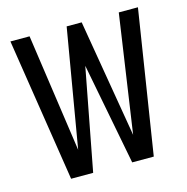

<svg xmlns="http://www.w3.org/2000/svg" viewBox="-91 -678 745 765"><g transform="rotate(-15 281.0 -295.5)"><path d="M110 0 18 -591H97L167 -104L250 -591H312L394 -105L465 -591H544L451 0H362L281 -420L201 0Z"/></g></svg>

Font: Alumni Sans Medium
Style: Regular
Weight: 500
Designer: Robert E. Leuschke
Foundry: Robert E. Leuschke
Version: Version 1.018